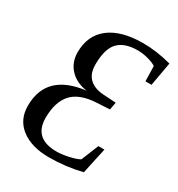

<svg xmlns="http://www.w3.org/2000/svg" viewBox="-162 -769 819 884"><g transform="rotate(30 247.5 -327.0)"><path d="M26.4 -147.9Q26.4 -318.8 225.6 -342.8Q168 -351.1 134.8 -387Q101.6 -422.9 101.6 -475.6Q101.6 -565.4 164.3 -614Q227.1 -662.6 343.3 -662.6Q415.5 -662.6 493.7 -641.6L471.2 -515.6H439L437 -595.7Q421.4 -606.4 392.6 -614Q363.8 -621.6 337.9 -621.6Q268.1 -621.6 234.4 -586.2Q200.7 -550.8 200.7 -467.8Q200.7 -419.4 227.1 -394.3Q253.4 -369.1 300.3 -366.2L369.6 -361.8L362.3 -321.8L292 -317.9Q204.1 -313 164.6 -268.8Q125 -224.6 125 -140.6Q125 -30.8 245.6 -30.8Q272.9 -30.8 308.6 -38.6Q344.2 -46.4 363.3 -57.1L400.4 -148.9H432.6L402.8 -11.2Q317.9 9.8 229 9.8Q136.2 9.8 81.3 -32Q26.4 -73.7 26.4 -147.9Z"/></g></svg>

Font: Tinos
Style: Italic
Weight: 400
Italic angle: -16.333°
Designer: Steve Matteson
Foundry: Monotype Imaging Inc.
Version: Version 1.32